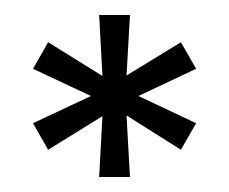

<svg xmlns="http://www.w3.org/2000/svg" viewBox="-20 -824 305 256"><path d="M24 -659.7 101.3 -696 24 -732.3 44.2 -767.7 116.6 -722.7 112.2 -804H153.3L148.7 -723.3L221.2 -767.7L241.5 -732.3L164.6 -696L241.5 -659.7L221.2 -624.3L148.7 -670.1L153.3 -588H112.2L116.6 -669.1L44.2 -624.3Z"/></svg>

Font: Big Shoulders Text SC Thin
Style: Regular
Weight: 100
Designer: Patric King
Foundry: XO Type Co
Version: Version 2.002